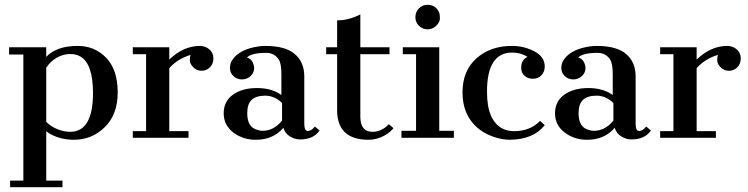

<svg xmlns="http://www.w3.org/2000/svg" viewBox="-20 -577 3132 804"><path d="M173.6 -338.9Q216.7 -384.7 305.6 -384.7Q376.4 -384.7 424.3 -335.4Q472.2 -286.1 472.9 -192.4Q473.6 -98.6 419.4 -45.1Q365.3 8.3 288.9 8.3Q238.9 8.3 197.2 -12.5Q184.7 -18.1 173.6 -27.8V179.2H241.7V206.9H22.2V179.2H77.8V-348.6H18.1V-379.2H173.6ZM273.6 -25Q369.4 -25 369.4 -187.5Q369.4 -309.7 316.7 -340.3Q298.6 -351.4 270.8 -350.7Q243.1 -350 216.7 -334.7Q190.3 -319.4 173.6 -293.1V-66.7Q202.8 -37.5 247.2 -27.8Q261.1 -25 273.6 -25Z M688.9 -327.8Q748.6 -384.7 816.7 -384.7Q840.3 -384.7 856.9 -370.1Q873.6 -355.6 873.6 -332.6Q873.6 -309.7 859 -295.1Q844.4 -280.6 823.6 -280.6Q804.2 -280.6 789.6 -295.1Q775 -309.7 775 -324.3Q775 -338.9 777.8 -347.2Q723.6 -330.6 688.9 -291.7V-27.8H769.4V0H536.1V-27.8H591.7V-350H536.1V-379.2H688.9Z M1013.9 -336.1Q1040.3 -329.2 1044.4 -293.1Q1044.4 -272.2 1029.2 -258.3Q1013.9 -244.4 993.1 -244.4Q972.2 -244.4 957.6 -258.3Q943.1 -272.2 943.1 -291.7Q943.1 -311.1 951.4 -323.6Q972.2 -358.3 1026.4 -375Q1061.1 -384.7 1091.7 -384.7Q1175 -384.7 1214.6 -350.7Q1254.2 -316.7 1254.2 -256.9V-59.7Q1254.2 -27.8 1269.4 -28.5Q1284.7 -29.2 1298.6 -47.2L1318.1 -30.6Q1293.1 6.9 1236.1 6.9Q1215.3 6.9 1194.4 -5.6Q1173.6 -18.1 1166.7 -41.7Q1123.6 8.3 1051.4 8.3Q997.2 8.3 956.9 -22.2Q916.7 -52.8 916.7 -102.8Q916.7 -152.8 955.6 -180.6Q994.4 -208.3 1056.2 -208.3Q1118.1 -208.3 1158.3 -179.2V-266.7Q1158.3 -311.1 1147.2 -327.8Q1129.2 -355.6 1094.4 -355.6Q1033.3 -355.6 1013.9 -336.1ZM1079.2 -29.2Q1126.4 -29.2 1161.1 -72.2V-145.8Q1129.2 -176.4 1091 -176.4Q1052.8 -176.4 1034 -159Q1015.3 -141.7 1015.3 -102.8Q1015.3 -44.4 1056.9 -33.3Q1068.1 -29.2 1079.2 -29.2Z M1488.9 -88.9Q1488.9 -25 1540.3 -25Q1577.8 -25 1608.3 -56.9L1627.8 -40.3Q1601.4 -8.3 1555.6 4.2Q1540.3 8.3 1523.6 8.3Q1391.7 8.3 1391.7 -115.3V-350H1345.8V-379.2H1391.7V-491.7Q1440.3 -491.7 1488.9 -516.7V-379.2H1611.1V-350H1488.9Z M1769.4 -556.9Q1804.2 -556.9 1818.1 -526.4Q1822.2 -516.7 1822.2 -500.7Q1822.2 -484.7 1806.9 -469.4Q1791.7 -454.2 1770.8 -454.2Q1750 -454.2 1734.7 -468.8Q1719.4 -483.3 1719.4 -504.9Q1719.4 -526.4 1734 -541.7Q1748.6 -556.9 1769.4 -556.9ZM1661.1 -29.2H1722.2V-350H1666.7V-379.2H1819.4V-29.2H1880.6V0H1661.1Z M2261.1 -52.8Q2213.9 6.9 2115.3 8.3Q2080.6 8.3 2042.4 -5.6Q2004.2 -19.4 1976.4 -44.4Q1916.7 -98.6 1916.7 -189.6Q1916.7 -280.6 1975 -332.6Q2033.3 -384.7 2123.6 -384.7Q2175 -384.7 2218.1 -361.8Q2261.1 -338.9 2261.1 -298.6Q2261.1 -276.4 2247.2 -261.8Q2233.3 -247.2 2211.8 -247.2Q2190.3 -247.2 2176.4 -259.7Q2162.5 -272.2 2162.5 -293.1Q2162.5 -326.4 2188.9 -338.9Q2161.1 -356.9 2125 -356.9Q2018.1 -356.9 2019.4 -190.3Q2019.4 -73.6 2083.3 -38.9Q2104.2 -27.8 2133.3 -27.8Q2200 -27.8 2241.7 -70.8Z M2401.4 -336.1Q2427.8 -329.2 2431.9 -293.1Q2431.9 -272.2 2416.7 -258.3Q2401.4 -244.4 2380.6 -244.4Q2359.7 -244.4 2345.1 -258.3Q2330.6 -272.2 2330.6 -291.7Q2330.6 -311.1 2338.9 -323.6Q2359.7 -358.3 2413.9 -375Q2448.6 -384.7 2479.2 -384.7Q2562.5 -384.7 2602.1 -350.7Q2641.7 -316.7 2641.7 -256.9V-59.7Q2641.7 -27.8 2656.9 -28.5Q2672.2 -29.2 2686.1 -47.2L2705.6 -30.6Q2680.6 6.9 2623.6 6.9Q2602.8 6.9 2581.9 -5.6Q2561.1 -18.1 2554.2 -41.7Q2511.1 8.3 2438.9 8.3Q2384.7 8.3 2344.4 -22.2Q2304.2 -52.8 2304.2 -102.8Q2304.2 -152.8 2343.1 -180.6Q2381.9 -208.3 2443.8 -208.3Q2505.6 -208.3 2545.8 -179.2V-266.7Q2545.8 -311.1 2534.7 -327.8Q2516.7 -355.6 2481.9 -355.6Q2420.8 -355.6 2401.4 -336.1ZM2466.7 -29.2Q2513.9 -29.2 2548.6 -72.2V-145.8Q2516.7 -176.4 2478.5 -176.4Q2440.3 -176.4 2421.5 -159Q2402.8 -141.7 2402.8 -102.8Q2402.8 -44.4 2444.4 -33.3Q2455.6 -29.2 2466.7 -29.2Z M2897.2 -327.8Q2956.9 -384.7 3025 -384.7Q3048.6 -384.7 3065.3 -370.1Q3081.9 -355.6 3081.9 -332.6Q3081.9 -309.7 3067.4 -295.1Q3052.8 -280.6 3031.9 -280.6Q3012.5 -280.6 2997.9 -295.1Q2983.3 -309.7 2983.3 -324.3Q2983.3 -338.9 2986.1 -347.2Q2931.9 -330.6 2897.2 -291.7V-27.8H2977.8V0H2744.4V-27.8H2800V-350H2744.4V-379.2H2897.2Z"/></svg>

Font: Sree Krushnadevaraya
Style: Regular
Weight: 400
Designer: Purushoth Kumar Guthula
Foundry: Andhrapradesh Society for Knowledge Networks
Version: Version 1.0.5; ttfautohint (v1.2.42-39fb)